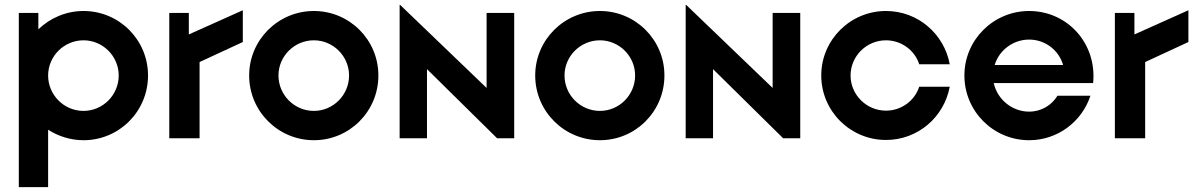

<svg xmlns="http://www.w3.org/2000/svg" viewBox="-20 -566 4898 786"><path d="M322 8C468 8 586 -110 586 -257C586 -403 468 -521 322 -521C250 -521 185 -492 137 -446V-513H57V200H177V-35C219 -8 269 8 322 8ZM322 -112C242 -112 177 -177 177 -257C177 -336 242 -401 322 -401C401 -401 466 -336 466 -257C466 -177 401 -112 322 -112Z M673 0H797V-312L974 -394V-524L753 -425V-513H673Z M1265 8C1411 8 1529 -110 1529 -257C1529 -403 1411 -521 1265 -521C1119 -521 1000 -403 1000 -257C1000 -110 1119 8 1265 8ZM1265 -112C1185 -112 1120 -177 1120 -257C1120 -336 1185 -401 1265 -401C1344 -401 1409 -336 1409 -257C1409 -177 1344 -112 1265 -112Z M1616 0H1728V-283L2015 0H2085V-513H1972V-206L1618 -546H1616Z M2436 8C2582 8 2700 -110 2700 -257C2700 -403 2582 -521 2436 -521C2290 -521 2171 -403 2171 -257C2171 -110 2290 8 2436 8ZM2436 -112C2356 -112 2291 -177 2291 -257C2291 -336 2356 -401 2436 -401C2515 -401 2580 -336 2580 -257C2580 -177 2515 -112 2436 -112Z M2787 0H2899V-283L3186 0H3256V-513H3143V-206L2789 -546H2787Z M3607 7C3738 7 3845 -87 3868 -211H3743C3725 -154 3670 -113 3607 -113C3527 -113 3462 -178 3462 -257C3462 -336 3527 -401 3607 -401C3670 -401 3725 -360 3743 -303H3868C3845 -427 3738 -521 3607 -521C3461 -521 3342 -403 3342 -257C3342 -111 3461 7 3607 7Z M4193 8C4310 8 4409 -68 4444 -174H4309C4285 -135 4243 -109 4193 -109C4123 -109 4063 -159 4048 -226H4455C4471 -388 4350 -521 4193 -521C4047 -521 3928 -403 3928 -257C3928 -110 4047 8 4193 8ZM4052 -300C4070 -360 4127 -404 4193 -404C4259 -404 4315 -360 4332 -300Z M4544 0H4668V-312L4845 -394V-524L4624 -425V-513H4544Z"/></svg>

Font: Lineal
Style: Bold
Weight: 700
Designer: Created by Frank Adebiaye with contributions from Anton Moglia & Ariel Martín Pérez
Created by Frank ADEBIAYE with FontF
Foundry: Velvetyne Type Foundry
Version: Version 2.000;Glyphs 3.2 (3227)